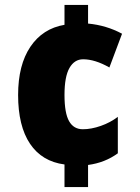

<svg xmlns="http://www.w3.org/2000/svg" viewBox="-20 -744 563 774"><path d="M335 -649Q409 -642 472 -608L421 -472Q363 -505 315 -505Q280 -505 260 -470Q240 -435 240 -361Q240 -288 258.5 -255.5Q277 -223 314 -223Q348 -223 386.5 -236.5Q425 -250 455 -273V-126Q403 -88 335 -79V10H240V-81Q149 -93 101 -164.5Q53 -236 53 -361Q53 -482 102.5 -555.5Q152 -629 240 -644V-724H335Z"/></svg>

Font: Noto Sans Display Black Narrow
Style: Regular
Weight: 900
Width: 4
Designer: Monotype Design team
Foundry: Monotype Imaging Inc.
Version: Version 1.000